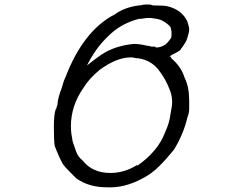

<svg xmlns="http://www.w3.org/2000/svg" viewBox="-20 -797 1063 837"><path d="M648.4 -773.4Q695.3 -773.4 710.9 -769.5Q773.4 -753.9 796.9 -703.1Q804.7 -679.7 804.7 -668Q804.7 -656.2 796.9 -632.8Q793 -617.2 781.2 -601.6Q777.3 -593.8 773.4 -589.8Q769.5 -585.9 765.6 -578.1Q753.9 -570.3 746.1 -566.4Q738.3 -562.5 730.5 -558.6L718.8 -550.8Q726.6 -550.8 726.6 -543Q769.5 -507.8 785.2 -457Q804.7 -418 804.7 -359.4Q804.7 -339.8 804.7 -322.3Q804.7 -304.7 796.9 -285.2Q789.1 -250 773.4 -212.9Q757.8 -175.8 738.3 -144.5Q707 -105.5 673.8 -72.3Q640.6 -39.1 601.6 -19.5Q523.4 23.4 445.3 19.5Q367.2 19.5 312.5 -19.5L285.2 -46.9Q261.7 -70.3 253.9 -82Q238.3 -109.4 218.8 -160.2Q214.8 -179.7 214.8 -242.2Q214.8 -296.9 222.7 -320.3Q226.6 -324.2 226.6 -328.1Q226.6 -332 230.5 -339.8Q230.5 -359.4 242.2 -394.5Q250 -414.1 253.9 -429.7Q257.8 -445.3 265.6 -460.9Q343.8 -664.1 480.5 -734.4Q523.4 -765.6 585.9 -773.4Q593.8 -773.4 599.6 -775.4Q605.5 -777.3 617.2 -777.3H632.8Q636.7 -777.3 640.6 -775.4Q644.5 -773.4 648.4 -773.4ZM585.9 -714.8Q507.8 -695.3 453.1 -640.6Q394.5 -585.9 355.5 -503.9L359.4 -511.7Q378.9 -527.3 394.5 -539.1Q410.2 -550.8 421.9 -558.6Q480.5 -597.7 562.5 -605.5Q589.8 -605.5 621.1 -597.7Q628.9 -597.7 632.8 -595.7Q636.7 -593.8 644.5 -593.8H648.4H656.2L660.2 -589.8Q679.7 -589.8 699.2 -601.6Q710.9 -609.4 726.6 -632.8Q730.5 -660.2 722.7 -679.7Q710.9 -695.3 679.7 -710.9Q648.4 -718.8 628.9 -718.8Q617.2 -718.8 607.4 -716.8Q597.7 -714.8 585.9 -714.8ZM414.1 -492.2Q367.2 -453.1 343.8 -414.1Q289.1 -335.9 289.1 -246.1Q289.1 -230.5 291 -214.8Q293 -199.2 296.9 -179.7Q304.7 -156.2 312.5 -134.8Q320.3 -113.3 339.8 -97.7Q382.8 -43 460.9 -43Q523.4 -43 578.1 -78.1V-74.2Q668 -136.7 699.2 -218.8Q718.8 -261.7 722.7 -296.9Q730.5 -335.9 730.5 -351.6Q730.5 -375 722.7 -398.4Q703.1 -453.1 669.9 -494.1Q636.7 -535.2 582 -543Q574.2 -543 566.4 -544.9Q558.6 -546.9 550.8 -546.9Q488.3 -546.9 414.1 -492.2Z"/></svg>

Font: 和音 by 宁静之雨，公众号njzyshare
Style: Regular
Weight: 400
Designer: Steve Matteson
Foundry: Ascender Corporation
Version: Version 6.00;June 8, 2018;FontCreator 11.0.0.2388 32-bit